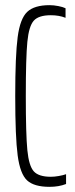

<svg xmlns="http://www.w3.org/2000/svg" viewBox="-20 -716 291 744"><path d="M39 -344Q39 -501 48.5 -572.5Q58 -644 85.5 -670Q113 -696 172 -696Q188 -696 206 -692.5Q224 -689 234 -684V-647Q209 -657 177 -657Q130 -657 111 -636Q92 -615 86 -554Q80 -493 80 -344Q80 -195 86 -134Q92 -73 111 -52Q130 -31 177 -31Q191 -31 208 -34Q225 -37 236 -41V-3Q208 8 172 8Q112 8 85 -17Q58 -42 48.5 -113.5Q39 -185 39 -344Z"/></svg>

Font: Saira Ultra Condensed ExLight
Style: Regular
Weight: 200
Width: 1
Designer: Hector Gatti with collaboration of the Omnibus-Type team
Foundry: Omnibus-Type
Version: Version 1.001; ttfautohint (v1.8)